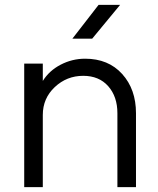

<svg xmlns="http://www.w3.org/2000/svg" viewBox="-20 -765 645 785"><path d="M328 -525Q423 -525 479.5 -462.5Q536 -400 536 -302V0H460V-302Q460 -370 422.5 -412.5Q385 -455 320 -455Q253 -455 204 -409Q155 -363 155 -295V0H79V-505H155V-434Q181 -476 228 -500.5Q275 -525 328 -525ZM471 -745 357 -607H276L383 -745Z"/></svg>

Font: Metropolitano
Style: Regular
Weight: 400
Designer: Fonts by Alex Slobzheninov & Chris M. Simpson / Changes by Cristiano Sobral
Foundry: Fonts by Alex Slobzheninov & Chris M. Simpson / Changes by Cristiano Sobral
Version: Version 1.00;August 30, 2020;FontCreator 13.0.0.2681 64-bit